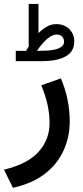

<svg xmlns="http://www.w3.org/2000/svg" viewBox="-39 -670 415 957"><path d="M90.8 -416.5Q94.2 -422.4 97.7 -427.7Q101.1 -433.1 104 -438V-650.4H152.8V-504.9Q173.3 -525.4 195.1 -537.6Q216.8 -549.8 241.2 -549.8Q280.8 -549.8 305.9 -525.4Q331.1 -501 331.1 -463.4Q331.1 -413.1 288.8 -389.2Q246.6 -365.2 167 -365.2H39.6V-416.5ZM166.5 -417Q227.1 -417 253.7 -429Q280.3 -440.9 280.3 -461.9Q280.3 -477.5 270.3 -487.8Q260.3 -498 243.7 -498Q221.7 -498 196.3 -476.3Q170.9 -454.6 145 -416.5ZM264.2 -279.3Q286.6 -228 297.6 -173.1Q308.6 -118.2 308.6 -64.9Q308.6 10.7 278.8 78.1Q249 145.5 186.5 194.8Q124 244.1 25.4 266.1L-19 175.8Q99.6 147 153.8 86.2Q208 25.4 208 -57.1Q208 -147.5 166.5 -244.6Z"/></svg>

Font: Vazir Medium UI
Style: Medium-UI
Weight: 500
Designer: Saber Rastikerdar
Foundry: Saber Rastikerdar
Version: Version 30.0.0